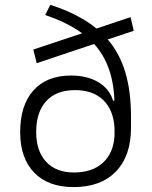

<svg xmlns="http://www.w3.org/2000/svg" viewBox="-20 -760 626 790"><path d="M282.7 9.8Q178.2 9.8 120.6 -49.8Q63 -109.4 63 -216.3Q63 -327.1 117.7 -388.2Q172.4 -449.2 272.5 -449.2Q338.4 -449.2 384.3 -422.1Q430.2 -395 445.3 -345.7H450.7Q446.3 -492.2 367.2 -579.1L130.9 -500L117.2 -556.2L317.9 -623Q258.3 -667 166 -698.2L187 -740.2Q304.7 -702.1 377 -642.6L517.1 -689.5L530.3 -633.3L423.3 -597.7Q472.7 -540 495.8 -461.9Q519 -383.8 519 -280.3V-233.9Q519 -118.7 457 -54.4Q395 9.8 282.7 9.8ZM284.2 -50.3Q358.9 -50.3 402.8 -89.8Q446.8 -129.4 451.2 -200.7V-233.4Q446.8 -308.1 404.5 -348.6Q362.3 -389.2 288.6 -389.2Q211.9 -389.2 170.4 -344.2Q128.9 -299.3 128.9 -216.3Q128.9 -138.2 169.9 -94.2Q210.9 -50.3 284.2 -50.3Z"/></svg>

Font: CaskaydiaMono NF Light
Style: Regular
Weight: 300
Designer: Aaron Bell
Foundry: Saja Typeworks
Version: Version 2111.001; ttfautohint (v1.8.4);Nerd Fonts 3.1.1